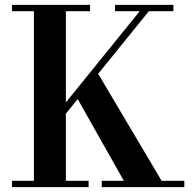

<svg xmlns="http://www.w3.org/2000/svg" viewBox="-20 -770 797 790"><path d="M144.5 -217 555 -724H453.5V-750H693.5V-724H592.5L182 -217ZM29.5 0V-26H119.5V-724H29.5V-750H350.5V-724H251V-26H344.5V0ZM398.5 0V-26H489.5L288 -383L375 -481.5L645 -26H738.5V0Z"/></svg>

Font: Bodoni Moda 9pt SemiBold
Style: Regular
Weight: 600
Designer: Owen Earl
Foundry: indestructible type
Version: Version 2.005